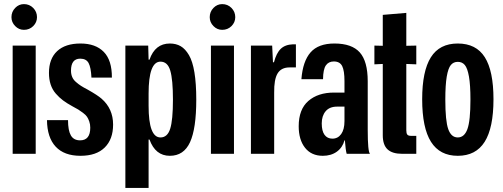

<svg xmlns="http://www.w3.org/2000/svg" viewBox="-20 -753 2463 940"><path d="M42 0V-529.8H154.8V0ZM36.1 -668.9Q36.1 -695.3 54.2 -714.1Q72.3 -732.9 97.2 -732.9Q124 -732.9 142.6 -714.1Q161.1 -695.3 161.1 -668.9Q161.1 -643.6 142.6 -625.2Q124 -606.9 97.2 -606.9Q72.3 -606.9 54.2 -625.5Q36.1 -644 36.1 -668.9Z M374 9.8Q294.4 9.8 252.7 -34.9Q210.9 -79.6 210 -165H313Q313 -114.3 326.9 -90.1Q340.8 -65.9 372.1 -65.9Q421.9 -65.9 421.9 -127.9Q421.9 -144.5 417 -158.4Q412.1 -172.4 406 -181.4Q399.9 -190.4 386.2 -200.7Q372.6 -210.9 363.3 -216.6Q354 -222.2 334 -232.9Q307.1 -247.6 288.6 -261.5Q270 -275.4 253.2 -294.7Q236.3 -314 228 -339.4Q219.7 -364.7 219.7 -396Q219.7 -465.3 259.8 -502.7Q299.8 -540 374 -540Q447.8 -540 488 -499Q528.3 -458 527.8 -373H427.7Q425.3 -423.3 413.6 -444.6Q401.9 -465.8 373 -465.8Q327.6 -465.8 327.6 -407.2Q327.6 -390.1 333.3 -376.5Q338.9 -362.8 351.8 -351.6Q364.7 -340.3 376.5 -332.8Q388.2 -325.2 409.7 -314Q457.5 -287.1 477.1 -270Q533.7 -220.7 533.7 -143.1Q533.7 -71.3 492.7 -30.8Q451.7 9.8 374 9.8Z M593.8 167V-529.8H705.6L707.5 -460.9H711.9Q739.3 -540 811.5 -540Q841.8 -540 864.5 -526.9Q887.2 -513.7 905 -483.4Q922.9 -453.1 931.9 -398.4Q940.9 -343.8 940.9 -265.1Q940.9 -123.5 910.4 -56.9Q879.9 9.8 811.5 9.8Q740.7 9.8 711.9 -69.8H707.5V167ZM707.5 -234.9Q707.5 -80.1 765.6 -80.1Q799.8 -80.1 813.2 -122.6Q826.7 -165 826.7 -265.1Q826.7 -362.8 813.7 -407Q800.8 -451.2 765.6 -451.2Q707.5 -451.2 707.5 -294.9Z M1012.7 0V-529.8H1125.5V0ZM1006.8 -668.9Q1006.8 -695.3 1024.9 -714.1Q1043 -732.9 1067.9 -732.9Q1094.7 -732.9 1113.3 -714.1Q1131.8 -695.3 1131.8 -668.9Q1131.8 -643.6 1113.3 -625.2Q1094.7 -606.9 1067.9 -606.9Q1043 -606.9 1024.9 -625.5Q1006.8 -644 1006.8 -668.9Z M1208.5 0V-529.8H1312.5L1316.4 -448.2H1321.3Q1333 -493.2 1354.5 -513.9Q1376 -534.7 1414.6 -536.1H1428.7V-422.9H1397.5Q1356.9 -422.9 1339.1 -393.6Q1321.3 -364.3 1322.3 -298.8V0Z M1560.5 9.8Q1504.4 9.8 1473.4 -29.5Q1442.4 -68.8 1442.4 -134.8Q1442.4 -217.8 1489.7 -258.8Q1537.1 -299.8 1615.2 -299.8H1666.5V-356Q1666.5 -406.7 1655.3 -429.4Q1644 -452.1 1614.3 -452.1Q1588.4 -452.1 1575.2 -432.6Q1562 -413.1 1561.5 -365.2H1455.6Q1462.4 -453.1 1500.5 -496.6Q1538.6 -540 1617.2 -540Q1702.6 -540 1741.5 -496.3Q1780.3 -452.6 1780.3 -355V-118.2Q1780.3 -9.8 1791.5 0H1677.2Q1671.9 -18.6 1668.5 -65.9H1666.5Q1657.2 -30.8 1629.2 -10.5Q1601.1 9.8 1560.5 9.8ZM1555.2 -148.9Q1555.2 -111.8 1568.8 -93Q1582.5 -74.2 1607.4 -74.2Q1634.3 -74.2 1650.4 -96.7Q1666.5 -119.1 1666.5 -160.2V-231H1630.4Q1593.3 -231 1574.2 -208.3Q1555.2 -185.5 1555.2 -148.9Z M1948.2 0Q1900.9 0 1877.4 -21.7Q1854 -43.5 1854 -90.8V-439.9L1813 -438V-529.8L1854 -528.8V-680.2L1969.2 -689.9V-528.8L2018.1 -529.8V-438L1969.2 -439.9V-115.2Q1969.2 -100.1 1974.1 -94Q1979 -87.9 1992.2 -87.9H2018.1V0Z M2221.2 9.8Q2133.3 9.8 2090.1 -58.6Q2046.9 -127 2046.9 -267.1Q2046.9 -404.8 2089.4 -472.4Q2131.8 -540 2221.2 -540Q2311 -540 2353.5 -472.9Q2396 -405.8 2396 -267.1Q2396 -127 2352.8 -58.6Q2309.6 9.8 2221.2 9.8ZM2160.2 -265.1Q2160.2 -161.1 2174.6 -120.6Q2189 -80.1 2221.2 -80.1Q2253.4 -80.1 2268.3 -120.8Q2283.2 -161.6 2283.2 -265.1Q2283.2 -337.4 2275.9 -378.4Q2268.6 -419.4 2255.6 -434.8Q2242.7 -450.2 2221.2 -450.2Q2200.2 -450.2 2187.3 -434.8Q2174.3 -419.4 2167.2 -378.2Q2160.2 -336.9 2160.2 -265.1Z"/></svg>

Font: Lumene Sans Condensed
Style: Bold
Weight: 600
Width: 3
Designer: Deni Anggara
Version: Version 1.003;Glyphs 3.1.2 (3151)